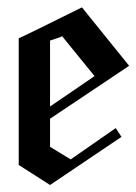

<svg xmlns="http://www.w3.org/2000/svg" viewBox="-20 -495 376 529"><path d="M335.8 -313.7 205.8 -474.7Q122.1 -433.2 78.4 -411.8Q34.7 -390.5 31.6 -389.5V-40.5L117.9 14.7L314.7 -117.9L298.9 -142.1L174.7 -55.8L117.9 -90.5V-167.9ZM240.5 -285.3 117.9 -201.6V-383.2Q130 -387.4 138.4 -390Q146.8 -392.6 151.1 -395.3Z"/></svg>

Font: MM Bagan
Style: Regular
Weight: 400
Designer: Khon Soe Zaw Thu
Version: Version 1.00 July 10, 2016, initial release